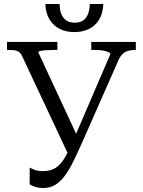

<svg xmlns="http://www.w3.org/2000/svg" viewBox="-20 -919 712 957"><path d="M390 -210Q367 -158 346 -115.5Q325 -73 303.5 -43.5Q282 -14 256 2Q230 18 197 18Q172 18 155.5 12.5Q139 7 128 0V-84Q134 -80 151 -73Q168 -66 192 -66Q233 -66 258.5 -83Q284 -100 304.5 -135.5Q325 -171 349 -228L530 -649Q530 -655 520 -659.5Q510 -664 493.5 -667Q477 -670 456 -670H435V-710H657V-670H651Q636 -670 620.5 -666Q605 -662 592.5 -651Q580 -640 570 -618ZM373 -223 326 -137 89 -642Q82 -656 71.5 -662Q61 -668 48 -669Q35 -670 20 -670H15V-710H266V-670H250Q233 -670 214.5 -669Q196 -668 183.5 -665.5Q171 -663 171 -658ZM351 -759Q311 -759 279.5 -774Q248 -789 228 -820Q208 -851 206 -899H277Q278 -865 287.5 -845Q297 -825 313 -815.5Q329 -806 352 -806Q376 -806 392 -815.5Q408 -825 417 -845Q426 -865 428 -899H495Q493 -851 473.5 -820Q454 -789 422 -774Q390 -759 351 -759Z"/></svg>

Font: Roboto Serif 72pt
Style: Regular
Weight: 400
Designer: Greg Gazdowicz
Foundry: Commercial Type
Version: Version 1.008